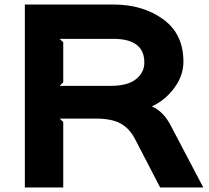

<svg xmlns="http://www.w3.org/2000/svg" viewBox="-20 -830 925 850"><path d="M619 -553Q619 -658 482 -658H244L260 -643V-466L244 -450H472Q545 -450 582 -479.5Q619 -509 619 -553ZM736 -274 880 0H689L578 -214Q553 -262 513.5 -283.5Q474 -305 405 -305H244L260 -290V0H90V-810H482Q612 -810 702 -745Q792 -680 792 -557Q792 -495 751.5 -440.5Q711 -386 654 -360V-358Q704 -336 736 -274Z"/></svg>

Font: Sinkin Sans 700 Bold
Style: Bold
Weight: 700
Designer: Keith Bates
Foundry: K-Type
Version: Sinkin Sans (version 1.0)  by Keith Bates   •   © 2014   www